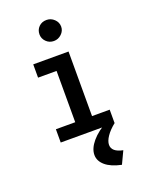

<svg xmlns="http://www.w3.org/2000/svg" viewBox="-165 -755 831 1073"><g transform="rotate(-20 250.0 -218.5)"><path d="M90 0V-79H205V-384H95V-463H305V-79H410V0ZM249 -546Q222 -546 203.5 -564.5Q185 -583 185 -608Q185 -635 203 -653Q221 -671 249 -671Q275 -671 294.5 -652.5Q314 -634 314 -608Q314 -583 294.5 -564.5Q275 -546 249 -546ZM404 160 369 234Q307 221 275 193.5Q243 166 243 130Q243 92 277 51.5Q311 11 375 -24L411 0Q376 28 357.5 55.5Q339 83 339 105Q339 147 404 160Z"/></g></svg>

Font: Inconsolata SemiBold
Style: Regular
Weight: 600
Monospace: yes
Designer: Raph Levien, Cyreal, Brenton Simpson
Foundry: Raph Levien, Cyreal, Google
Version: Version 3.100; ttfautohint (v1.8.4.7-5d5b)